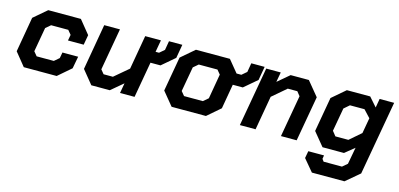

<svg xmlns="http://www.w3.org/2000/svg" viewBox="-66 -922 3239 1557"><g transform="rotate(15 1553.5 -143.5)"><path d="M26 -110 77 -404 187 -498H461L552 -386L537 -302H405L414 -351L385 -386H241L200 -351L164 -147L193 -112H337L378 -147L387 -196H519L500 -94L391 0H115Z M1310 -508 1290 -393 1182 -301H1098L1045 0H923L938 -85L837 0H682L590 -113L657 -498H789L727 -146L755 -112H833L951 -212L1001 -498H1133L1115 -397H1144L1185 -432L1198 -508Z M2001 -508 1981 -393 1873 -301H1789L1753 -94L1644 0H1356L1264 -112L1315 -402L1427 -498H1712L1795 -397H1835L1876 -432L1889 -508ZM1666 -353 1637 -388H1480L1439 -353L1402 -145L1431 -110H1589L1630 -145Z M2017 -498H2139L2124 -415L2222 -498H2375L2473 -379L2406 0H2274L2336 -351L2308 -386H2228L2111 -286L2061 0H1929Z M3091 -498 2981 124 2866 221H2593L2509 121L2520 61H2652L2647 91L2662 111H2816L2857 76L2883 -65L2803 0H2623L2531 -112L2582 -402L2694 -498H2890L2956 -423L2969 -498ZM2929 -325 2872 -386H2750L2705 -347L2670 -151L2701 -112H2810L2906 -195Z"/></g></svg>

Font: Chakra Petch
Style: Bold Italic
Weight: 700
Italic angle: -10°
Designer: Katatrad Aksorn Co.,Ltd.
Foundry: Cadson Demak Co.,Ltd.
Version: Version 1.000; ttfautohint (v1.6)